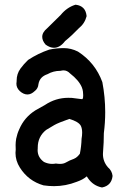

<svg xmlns="http://www.w3.org/2000/svg" viewBox="-20 -777 540 817"><path d="M209.5 -573.7Q192.9 -573.7 174.3 -586.9Q159.7 -603.5 159.7 -620.1Q159.7 -639.6 181.2 -657.2Q209.5 -685.1 238.3 -713.4Q264.2 -745.1 299.3 -756.3L300.8 -756.8H302.7Q322.8 -754.4 334.5 -742.7Q346.2 -731 348.6 -708.5Q340.8 -677.2 315.9 -657.2Q287.6 -627.4 256.8 -602.1Q235.4 -573.7 209.5 -573.7ZM311.5 -557.6Q385.3 -510.3 415.5 -427.7Q427.7 -363.8 427.7 -299.8Q427.7 -255.4 421.9 -210.4Q421.9 -171.4 418.5 -130.4Q418 -126 418 -121.6Q418 -89.8 439 -65.4Q456.5 -50.8 459 -28.3Q454.6 12.2 415.5 20.5H414.1H412.6Q376 12.7 354.5 -18.6Q352.1 -23.4 350.1 -25.4L349.1 -26.4Q348.1 -26.4 346.2 -24.4Q333 -12.7 306.6 -3.4Q259.3 15.1 210 15.1Q188 15.1 165 11.7Q100.6 -6.8 64.5 -64Q45.9 -93.3 45.9 -126.5Q45.9 -133.3 46.9 -140.6Q46.4 -148.4 46.4 -160.2Q46.4 -171.9 48.8 -186.5Q53.2 -208.5 62 -227.1Q83.5 -277.8 130.9 -307.6Q150.4 -318.4 170.9 -330.1Q216.8 -360.8 270.5 -360.8Q277.8 -360.8 286.1 -360.4Q309.6 -357.4 319.1 -356.2Q328.6 -355 329.6 -355Q332 -355 333.5 -362.3Q334 -366.2 334 -372.1Q334 -377.9 333 -387Q332 -396 328.1 -405.8Q315.9 -435.1 277.8 -464.8Q265.6 -477.5 250.5 -477.5Q244.6 -477.5 237.3 -475.6H236.3Q207 -475.6 182.1 -461.4Q166.5 -456.1 157.2 -446.8Q146.5 -436 143.6 -418.9Q142.1 -400.4 127.9 -389.6Q112.8 -375 96.7 -375Q80.1 -375 64 -389.6Q49.8 -403.3 49.8 -420.9Q49.8 -426.3 50.8 -431.6Q50.8 -432.6 50.8 -434.1Q50.8 -462.4 66.9 -484.9Q81.5 -504.9 99.6 -522Q142.1 -549.8 189.5 -565.9Q219.7 -572.3 251 -572.3Q282.2 -572.3 311.5 -557.6ZM329.6 -212.4Q329.6 -229.5 324.2 -241.2Q314.9 -259.3 274.9 -271Q227.5 -254.4 211.2 -244.9Q194.8 -235.4 176.3 -224.1Q140.6 -195.8 140.6 -148.9Q140.6 -147.9 140.6 -146.5V-146Q140.1 -142.1 140.1 -138.2Q140.1 -107.4 167 -87.9Q184.1 -79.6 202.1 -79.6Q209.5 -79.6 217.8 -81.1Q228 -79.6 235.4 -79.6Q249.5 -79.6 259.3 -85Q276.9 -95.2 294.4 -101.1Q303.2 -104.5 311.5 -112.8L319.8 -122.6Q326.2 -154.3 327.1 -186.5Q329.6 -200.7 329.6 -212.4Z"/></svg>

Font: Bakudai
Style: Bold
Weight: 700
Version: Version 1.48